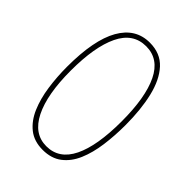

<svg xmlns="http://www.w3.org/2000/svg" viewBox="-215 -822 929 929"><g transform="rotate(45 250.0 -357.0)"><path d="M251 10Q192 10 153 -21Q114 -52 91.5 -104.5Q69 -157 59.5 -223Q50 -289 50 -358Q50 -541 102 -632.5Q154 -724 251 -724Q324 -724 367.5 -676.5Q411 -629 430.5 -546.5Q450 -464 450 -358Q450 -286 441 -219.5Q432 -153 410 -101.5Q388 -50 349 -20Q310 10 251 10ZM251 -15Q338 -15 381 -103Q424 -191 424 -358Q424 -522 381 -610.5Q338 -699 251 -699Q162 -699 119 -609.5Q76 -520 76 -358Q76 -195 121 -105Q166 -15 251 -15Z"/></g></svg>

Font: Noto Sans Mono ExtraCondensed Thin
Style: Regular
Weight: 100
Width: 2
Designer: Monotype Design Team
Foundry: Monotype Imaging Inc.
Version: Version 2.014; ttfautohint (v1.8.4.7-5d5b)